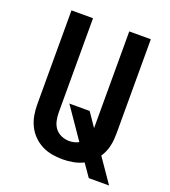

<svg xmlns="http://www.w3.org/2000/svg" viewBox="-142 -840 884 996"><g transform="rotate(20 300.0 -341.5)"><path d="M463 52 415 -17Q389 -4 359.5 1.5Q330 7 300 7Q270 7 240.5 1.5Q211 -4 185 -17.5Q159 -31 138 -52.5Q117 -74 104 -101Q91 -128 86 -157.5Q81 -187 81 -216V-735H200V-216Q200 -194 204.5 -171.5Q209 -149 222 -131Q235 -113 256.5 -103.5Q278 -94 300 -94Q314 -94 327.5 -97Q341 -100 353 -107L236 -277H348L400 -201V-735H519V-216Q519 -198 517.5 -180.5Q516 -163 512 -145.5Q508 -128 501 -111.5Q494 -95 484 -80L575 52Z"/></g></svg>

Font: Iosevka Extended
Style: Bold
Weight: 700
Width: 7
Monospace: yes
Designer: Belleve Invis
Foundry: Belleve Invis
Version: Version 32.5.0; ttfautohint (v1.8.4)